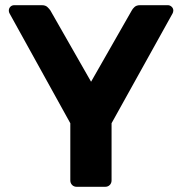

<svg xmlns="http://www.w3.org/2000/svg" viewBox="-20 -720 701 740"><path d="M276 0Q265 0 258 -7Q251 -14 251 -25V-245L17 -668Q14 -673 14 -679Q14 -688 20 -694Q26 -700 35 -700H141Q155 -700 162.5 -693Q170 -686 174 -680L331 -405L488 -680Q491 -686 498.5 -693Q506 -700 520 -700H627Q635 -700 641.5 -694Q648 -688 648 -679Q648 -676 647 -673Q646 -670 645 -668L410 -245V-25Q410 -14 403 -7Q396 0 385 0Z"/></svg>

Font: Fz Rubik SemBd
Style: Regular
Weight: 600
Designer: Hubert and Fischer
Foundry: Hubert and Fischer
Version: Vit hóa bi FontZin.com